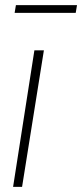

<svg xmlns="http://www.w3.org/2000/svg" viewBox="-20 -728 320 748"><path d="M66 0H31L114 -532H151ZM37 -678 42 -708H280L275 -678Z"/></svg>

Font: Georama ExtraCondensed Thin ExtraLight
Style: Italic
Weight: 250
Italic angle: -9°
Version: Version 1.001